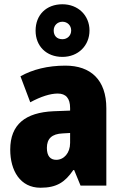

<svg xmlns="http://www.w3.org/2000/svg" viewBox="-20 -871 573 901"><path d="M273 -604C347 -604 400 -657 400 -728C400 -799 346 -851 273 -851C197 -851 147 -801 147 -727C147 -655 197 -604 273 -604ZM273 -687C246 -687 232 -704 232 -728C232 -752 250 -769 273 -769C296 -769 314 -752 314 -728C314 -704 296 -687 273 -687ZM287 -563C204 -563 133 -545 76 -513L122 -391C172 -418 216 -432 251 -432C289 -432 309 -410 309 -364V-352L231 -349C99 -343 28 -287 28 -169C28 -70 75 10 170 10C246 10 285 -16 324 -73H328L358 0H479V-363C479 -496 406 -563 287 -563ZM275 -245 309 -247V-200C309 -153 280 -121 244 -121C216 -121 200 -139 200 -177C200 -220 223 -243 275 -245Z"/></svg>

Font: Noto Sans Armenian Condensed Black
Style: Regular
Weight: 900
Width: 3
Designer: Monotype Design Team
Foundry: Monotype Imaging Inc.
Version: Version 2.008